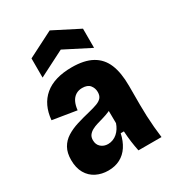

<svg xmlns="http://www.w3.org/2000/svg" viewBox="-186 -869 895 988"><g transform="rotate(-30 261.0 -375.0)"><path d="M166 13Q127 13 95 -3Q63 -19 44.5 -51Q26 -83 26 -130Q26 -172 42 -200.5Q58 -229 86.5 -247Q115 -265 152 -276.5Q189 -288 231 -298Q260 -305 280 -312.5Q300 -320 310 -332Q320 -344 320 -365Q320 -388 306 -405.5Q292 -423 260 -423Q238 -423 221.5 -412.5Q205 -402 195.5 -382.5Q186 -363 183 -335L41 -358Q45 -402 61 -436Q77 -470 105.5 -494Q134 -518 174.5 -530Q215 -542 267 -542Q341 -542 387 -516.5Q433 -491 454 -440.5Q475 -390 475 -312V-198Q475 -166 476.5 -132Q478 -98 481 -64Q484 -30 488 0H351Q345 -29 341 -58.5Q337 -88 335 -122H316Q307 -80 287 -49.5Q267 -19 236.5 -3Q206 13 166 13ZM233 -106Q248 -106 262 -111.5Q276 -117 287.5 -127Q299 -137 307.5 -150.5Q316 -164 321 -179L320 -274L348 -268Q333 -257 314 -249Q295 -241 276 -235.5Q257 -230 238.5 -224.5Q220 -219 205.5 -211Q191 -203 182.5 -191.5Q174 -180 174 -162Q174 -136 191 -121Q208 -106 233 -106ZM111 -571V-685L264 -763L417 -685V-571L264 -649Z"/></g></svg>

Font: Bricolage Grotesque 24pt SemiCondensed ExtraBold
Style: Regular
Weight: 800
Width: 4
Designer: Mathieu Triay
Foundry: Atelier Triay
Version: Version 1.001;gftools[0.9.33.dev8+g029e19f]